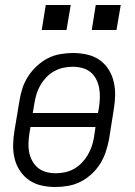

<svg xmlns="http://www.w3.org/2000/svg" viewBox="-20 -740 540 768"><path d="M202 8Q173 8 146 2Q119 -4 97 -19Q75 -34 60 -56.5Q45 -79 38.5 -105.5Q32 -132 32.5 -160.5Q33 -189 38 -218L58 -338Q62 -363 70 -387.5Q78 -412 92.5 -434.5Q107 -457 127.5 -476Q148 -495 171.5 -507Q195 -519 221 -523.5Q247 -528 272 -528Q300 -528 327.5 -522Q355 -516 377 -501Q399 -486 413.5 -463.5Q428 -441 434.5 -414.5Q441 -388 440.5 -359.5Q440 -331 435 -302L416 -182Q411 -157 403 -132.5Q395 -108 381 -85.5Q367 -63 346.5 -44Q326 -25 302 -13Q278 -1 252.5 3.5Q227 8 202 8ZM372 -288 376 -311Q379 -331 379.5 -350.5Q380 -370 376.5 -388.5Q373 -407 364.5 -423.5Q356 -440 342 -451.5Q328 -463 309 -468Q290 -473 271 -473Q252 -473 233.5 -469Q215 -465 197.5 -455.5Q180 -446 166 -431.5Q152 -417 142 -400Q132 -383 126.5 -365Q121 -347 118 -329L111 -288ZM203 -47Q221 -47 240 -51Q259 -55 276 -64.5Q293 -74 307 -88.5Q321 -103 331 -120Q341 -137 347 -155Q353 -173 356 -191L362 -232H102L98 -209Q95 -189 94 -169.5Q93 -150 96.5 -131.5Q100 -113 109 -96.5Q118 -80 132 -68.5Q146 -57 164.5 -52Q183 -47 203 -47ZM446 -620H347L363 -720H463ZM147 -620 163 -720H263L246 -620Z"/></svg>

Font: Iosevka SS04 Light Oblique
Style: Regular
Weight: 300
Italic angle: -9°
Monospace: yes
Designer: Belleve Invis
Foundry: Belleve Invis
Version: Version 19.0.0; ttfautohint (v1.8.4)